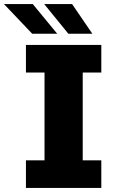

<svg xmlns="http://www.w3.org/2000/svg" viewBox="-86 -920 556 940"><path d="M41 0V-135H132V-565H41V-700H410V-565H319V-135H410V0ZM248.5 -755 130.5 -900H267L366 -755ZM71.5 -755 -66.5 -900H74.5L194 -755Z"/></svg>

Font: Trispace Condensed ExtraBold
Style: Regular
Weight: 800
Width: 3
Designer: Tyler Finck
Foundry: Etcetera Type Company
Version: Version 1.210; ttfautohint (v1.8.3)